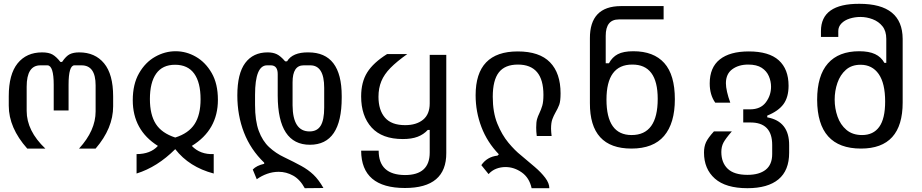

<svg xmlns="http://www.w3.org/2000/svg" viewBox="-20 -780 4840 1008"><path d="M123 0Q26 -109 26 -225V-275Q26 -390 72.5 -447.5Q119 -505 201 -505Q236 -505 256 -493.5Q276 -482 297 -455H306Q327 -486 346.5 -495.5Q366 -505 396 -505Q479 -505 526.5 -447.5Q574 -390 574 -274V-222Q574 -107 482 0H395Q482 -95 482 -195V-332Q482 -437 408 -437H371Q340 -437 340 -335V-200H262V-335Q262 -436 229 -437H192Q120 -437 120 -325V-198Q120 -93 218 0Z M697 29Q770 29 809 -14Q677 -97 677 -254Q677 -338 710 -395.5Q743 -453 794.5 -482Q846 -511 902 -511Q958 -511 1008.5 -482Q1059 -453 1091.5 -396.5Q1124 -340 1124 -256Q1124 -98 987 -14Q1031 32 1102 29V131Q973 97 900 3Q806 97 697 131ZM900 -58Q970 -80 1001.5 -128.5Q1033 -177 1033 -259Q1033 -347 999.5 -393.5Q966 -440 899 -440Q833 -440 800 -393.5Q767 -347 767 -260Q767 -178 798 -129.5Q829 -81 900 -58Z M1580 208Q1555 162 1519 142Q1483 122 1443 122Q1412 122 1382.5 132.5Q1353 143 1328 161L1307 110Q1327 89 1367 80V74Q1296 6 1261 -84Q1226 -174 1226 -279Q1226 -394 1267.5 -449.5Q1309 -505 1385 -505Q1413 -505 1433 -495.5Q1453 -486 1477 -458H1487Q1516 -506 1599 -505Q1774 -505 1774 -276V-267Q1774 -20 1607 -20Q1439 -20 1438 -277V-391Q1438 -436 1403 -437H1382Q1319 -437 1319 -282V-229Q1319 -146 1338.5 -93Q1358 -40 1393 -7.5Q1428 25 1473 46Q1525 71 1561.5 91Q1598 111 1625.5 137Q1653 163 1678 207ZM1605 -90Q1645 -90 1663.5 -120Q1682 -150 1682 -215V-319Q1682 -437 1609 -437H1574Q1516 -437 1516 -348V-227Q1517 -90 1605 -90Z M2106 207Q1877 207 1876 11H1968Q1968 138 2106 139Q2236 139 2236 21V-98H2226Q2204 -74 2172.5 -62Q2141 -50 2095 -50Q1986 -50 1931 -110.5Q1876 -171 1876 -274Q1876 -349 1908 -400Q1940 -451 2012 -496H2118Q2063 -457 2030 -423.5Q1997 -390 1982 -353.5Q1967 -317 1967 -272Q1967 -202 2001 -162.5Q2035 -123 2107 -123Q2166 -123 2201 -151.5Q2236 -180 2236 -237V-492H2323V23Q2324 207 2106 207Z M2771 208Q2759 153 2719 125Q2679 97 2634 97Q2608 97 2585 106Q2562 115 2545 134L2507 87Q2537 43 2592 37L2599 30Q2538 -33 2507.5 -113Q2477 -193 2477 -280Q2477 -510 2698 -510Q2812 -510 2867.5 -453Q2923 -396 2923 -290Q2923 -249 2916 -230Q2909 -211 2895 -187Q2887 -173 2880 -154.5Q2873 -136 2873 -104Q2873 -94 2874 -85Q2875 -76 2876 -66H2798Q2795 -89 2795 -110Q2795 -139 2799.5 -154.5Q2804 -170 2811 -184Q2821 -205 2827 -225.5Q2833 -246 2833 -282Q2833 -441 2699 -441Q2631 -441 2599 -400Q2567 -359 2567 -272Q2567 -190 2591 -131Q2615 -72 2649 -31Q2683 10 2716 36Q2753 67 2787 96Q2821 125 2842.5 153.5Q2864 182 2864 208Z M3295 0Q3076 0 3077 -239V-578Q3076 -747 3239 -748H3464V-678H3229Q3160 -678 3160 -592V-448H3177Q3194 -480 3223.5 -495.5Q3253 -511 3305 -511Q3412 -511 3467.5 -449Q3523 -387 3523 -259Q3523 -133 3466.5 -66.5Q3410 0 3295 0ZM3296 -71Q3433 -71 3433 -261Q3433 -442 3299 -441Q3164 -441 3164 -257Q3164 -71 3296 -71Z M3904 208Q3790 208 3733 157.5Q3676 107 3676 21Q3676 -10 3686.5 -33Q3697 -56 3728 -90H3822Q3789 -52 3778 -31Q3767 -10 3767 18Q3767 74 3800.5 106Q3834 138 3904 138Q3966 138 4000 111Q4034 84 4034 29V-19Q4034 -138 3918 -137H3882V-206H3918Q3973 -206 4000.5 -242.5Q4028 -279 4028 -325Q4028 -353 4016.5 -380Q4005 -407 3979 -424Q3953 -441 3908 -441Q3858 -441 3824.5 -416.5Q3791 -392 3791 -343Q3791 -324 3797 -297.5Q3803 -271 3814 -241H3735Q3706 -282 3706 -342Q3706 -426 3759 -468Q3812 -510 3911 -510Q4017 -510 4068.5 -463.5Q4120 -417 4120 -330Q4120 -270 4093.5 -233.5Q4067 -197 4008 -173V-164Q4124 -143 4123 -17V22Q4123 115 4067 161.5Q4011 208 3904 208Z M4500 0Q4271 0 4270 -256Q4270 -383 4326.5 -447Q4383 -511 4491 -511Q4542 -511 4574 -496Q4606 -481 4623 -450H4633V-576Q4633 -617 4613 -642Q4593 -667 4561.5 -679Q4530 -691 4497 -691Q4468 -691 4441 -682.5Q4414 -674 4397.5 -657Q4381 -640 4381 -617V-586H4290V-617Q4290 -761 4492 -760Q4718 -760 4719 -576V-242Q4719 0 4500 0ZM4506 -71Q4565 -71 4596 -114Q4627 -157 4627 -247Q4627 -343 4593 -391.5Q4559 -440 4498 -440Q4451 -440 4421 -413.5Q4391 -387 4376.5 -345Q4362 -303 4362 -257Q4362 -211 4377 -168Q4392 -125 4424 -98Q4456 -71 4506 -71Z"/></svg>

Font: PlemolJP35 Console
Style: Regular
Weight: 400
Version: v2.0.3; ttfautohint (v1.8.4.7-5d5b-dirty) -l 6 -r 45 -G 200 